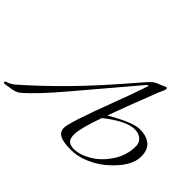

<svg xmlns="http://www.w3.org/2000/svg" viewBox="-223 -1229 1570 1570"><g transform="rotate(45 562.0 -444.0)"><path d="M727 13Q639 13 599.5 -8Q560 -29 560 -76Q560 -137 701 -508Q721 -559 746.5 -630Q772 -701 789 -750Q806 -799 806 -802Q806 -808 803 -808Q796 -808 770 -776L372 -306Q201 -104 102 -22Q73 0 16 6Q13 6 -6.5 10Q-26 14 -38 14Q-50 14 -50 6Q-50 -4 -34 -8Q4 -21 30 -44Q181 -176 345 -341.5Q509 -507 746 -784Q762 -802 772.5 -814.5Q783 -827 794 -837Q805 -847 810 -851.5Q815 -856 825.5 -862Q836 -868 839 -869.5Q842 -871 856 -876.5Q870 -882 876 -884Q879 -885 896.5 -893.5Q914 -902 920 -902Q928 -902 928 -892Q928 -884 924 -872.5Q920 -861 913 -847Q906 -833 904 -828Q785 -523 740 -397Q927 -506 1010 -506Q1082 -506 1128 -471Q1174 -436 1174 -354Q1174 -234 1016 -100Q961 -54 883.5 -20.5Q806 13 727 13ZM738 -9Q809 -9 888 -55.5Q967 -102 1025.5 -191Q1084 -280 1084 -384Q1084 -425 1055.5 -450.5Q1027 -476 978 -476Q882 -476 723 -350Q657 -164 657 -97Q657 -48 677.5 -28.5Q698 -9 738 -9Z"/></g></svg>

Font: Miama Nueva
Style: Medium
Weight: 400
Italic angle: -28°
Version: Version 1.0